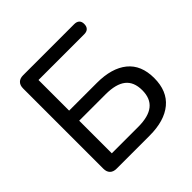

<svg xmlns="http://www.w3.org/2000/svg" viewBox="-180 -864 1024 1024"><g transform="rotate(-45 331.5 -352.5)"><path d="M135 0Q111 0 98 -13Q85 -26 85 -50V-655Q85 -679 98 -692Q111 -705 135 -705H520Q539 -705 549 -695.5Q559 -686 559 -668Q559 -649 549 -639Q539 -629 520 -629H175V-398H384Q496 -398 557.5 -348Q619 -298 619 -200Q619 -102 557.5 -51Q496 0 384 0ZM175 -76H374Q452 -76 490 -106.5Q528 -137 528 -199Q528 -262 490 -292Q452 -322 374 -322H175Z"/></g></svg>

Font: Nunito Medium
Style: Regular
Weight: 500
Designer: Vernon Adams
Foundry: Vernon Adams
Version: Version 3.601